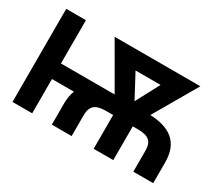

<svg xmlns="http://www.w3.org/2000/svg" viewBox="-127 -1013 1483 1299"><g transform="rotate(30 615.0 -363.5)"><path d="M219.5 -727.3H65.7V0H219.5V-267.8H391C378.9 -238.3 372.9 -203.5 372.9 -162.6V0H527.7V-162.6C527.7 -246.1 573.9 -263.8 647 -263.8H699.6V0H853V-263.8H891.7C975.9 -263.8 1009.6 -237.6 1009.6 -162.6V0H1164.8V-162.6C1164.8 -326.3 1063.2 -383.5 917.6 -389.6L1113.6 -727.3H443.9L638.8 -389.9C631 -389.9 623.2 -389.6 615.8 -389.2H219.5ZM680.4 -600.5H875.7L778.4 -416.9Z"/></g></svg>

Font: Magic Ui Pro
Style: Bold
Weight: 700
Designer: Stefan Endress, Andreas Faust
Version: Version 1.000;FEAKit 1.0